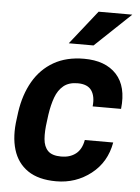

<svg xmlns="http://www.w3.org/2000/svg" viewBox="-54 -792 618 845"><g transform="rotate(5 255.0 -370.0)"><path d="M347.2 -750H496.1L337.9 -600.1H228.5ZM335.9 -182.1H461.4Q445.8 -93.8 379.2 -42Q312.5 9.8 226.1 9.8Q147.5 9.8 100.3 -22.5Q53.2 -54.7 35.6 -113Q18.1 -171.4 29.3 -249L33.2 -279.3Q44.4 -356.9 78.1 -415.3Q111.8 -473.6 168 -505.9Q224.1 -538.1 301.8 -538.1Q396.5 -538.1 445.3 -485.1Q494.1 -432.1 482.9 -332.5H357.4Q362.3 -377 344.7 -402.6Q327.1 -428.2 283.2 -428.2Q244.1 -428.2 220.7 -408.9Q197.3 -389.6 185.1 -356.2Q172.9 -322.8 166.5 -279.3L162.6 -249Q156.2 -204.6 158.9 -171.1Q161.6 -137.7 179.9 -119.1Q198.2 -100.6 238.8 -100.6Q277.3 -100.6 303 -120.6Q328.6 -140.6 335.9 -182.1Z"/></g></svg>

Font: Robert Sans ExtraBold
Style: Italic
Weight: 800
Italic angle: -8°
Designer: Christian Robertson (extended by Adam Twardoch)
Foundry: Google
Version: Version 12.135;April 2, 2019;FontCreator 11.5.0.2425 64-bit;